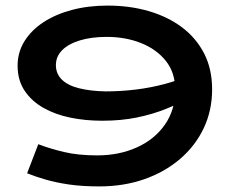

<svg xmlns="http://www.w3.org/2000/svg" viewBox="-20 -654 821 687"><path d="M335 13Q273 13 226 6Q179 -1 143 -11.5Q107 -22 77 -34L117 -138Q159 -122 209.5 -110Q260 -98 328 -98Q406 -98 469.5 -126.5Q533 -155 570 -208Q607 -261 607 -332Q607 -394 573.5 -436Q540 -478 484.5 -500Q429 -522 362 -522Q307 -522 266 -509.5Q225 -497 202.5 -474.5Q180 -452 180 -421Q180 -390 201.5 -369Q223 -348 263.5 -338Q304 -328 358 -327Q412 -327 465.5 -333.5Q519 -340 569.5 -353.5Q620 -367 664 -387L669 -309Q625 -285 575.5 -265Q526 -245 469.5 -233.5Q413 -222 346 -222Q286 -222 232 -233Q178 -244 135.5 -268Q93 -292 68 -329.5Q43 -367 43 -419Q43 -467 67.5 -506.5Q92 -546 135.5 -574.5Q179 -603 237.5 -618.5Q296 -634 365 -634Q445 -634 513 -614Q581 -594 631.5 -556Q682 -518 710.5 -462.5Q739 -407 739 -334Q739 -259 709 -195.5Q679 -132 624 -85Q569 -38 495.5 -12.5Q422 13 335 13Z"/></svg>

Font: BioRhyme SemiExpanded
Style: Bold
Weight: 700
Width: 6
Designer: Aoife Mooney
Foundry: Aoife Mooney Type
Version: Version 1.600;gftools[0.9.33]